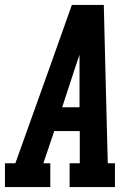

<svg xmlns="http://www.w3.org/2000/svg" viewBox="-39 -755 559 775"><path d="M-19 0V-96H23L164 -490L251 -735H380L386 -490L396 -96H425V0H242V-96H283V-226H180L136 -96H164V0ZM212 -322H282V-490Q282 -501 282 -512Q282 -523 282 -534Q278 -523 274.5 -512Q271 -501 267 -490Z"/></svg>

Font: Iosevka Gothic
Style: Bold Italic
Weight: 700
Italic angle: -9°
Monospace: yes
Designer: Belleve Invis
Foundry: Belleve Invis
Version: Version 15.5.1; ttfautohint (v1.8.4)